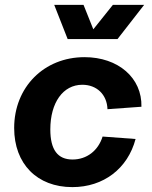

<svg xmlns="http://www.w3.org/2000/svg" viewBox="-20 -750 624 786"><path d="M276 16C404 16 503 -60 535 -181L400 -191C382 -133 335 -97 277 -97C216 -97 186 -137 186 -220C186 -330 238 -403 317 -403C376 -403 418 -363 420 -303L559 -313C562 -431 464 -516 326 -516C160 -516 38 -393 38 -226C38 -79 132 16 276 16ZM257 -590H461L570 -730H442L362 -630L322 -730H202Z"/></svg>

Font: Uncut Sans
Style: Bold Italic
Weight: 700
Italic angle: -11°
Designer: Kasper Nordkvist
Foundry: UNCUT.wtf
Version: Version 1.304;Glyphs 3.2 (3246)